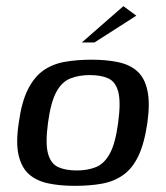

<svg xmlns="http://www.w3.org/2000/svg" viewBox="-20 -598 539 624"><path d="M223 6Q175 6 137 -2Q99 -10 74.5 -31.5Q50 -53 40.5 -93.5Q31 -134 41 -199Q50 -266 70.5 -307Q91 -348 121 -369Q151 -390 190.5 -397Q230 -404 278 -404Q326 -404 364 -396Q402 -388 426 -366.5Q450 -345 459 -304.5Q468 -264 459 -199Q449 -131 429.5 -90.5Q410 -50 380 -29Q350 -8 311 -1Q272 6 223 6ZM229 -44Q265 -44 292 -55Q319 -66 337 -99Q355 -132 364 -199Q373 -266 364.5 -299Q356 -332 332.5 -343Q309 -354 272 -354Q236 -354 208.5 -343Q181 -332 163 -299Q145 -266 136 -199Q127 -132 136 -99Q145 -66 169 -55Q193 -44 229 -44ZM246 -460 381 -578 423 -547 287 -460Z"/></svg>

Font: Genos Thin Medium
Style: Italic
Weight: 500
Italic angle: -8°
Version: Version 1.010